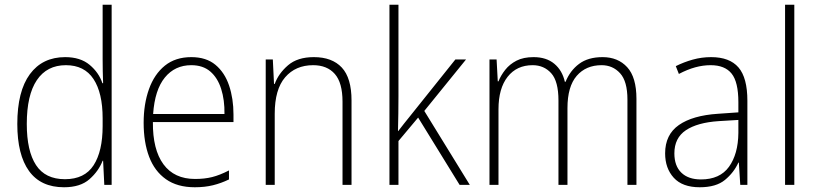

<svg xmlns="http://www.w3.org/2000/svg" viewBox="-20 -780 3452 810"><path d="M250 10Q152 10 102.5 -58.5Q53 -127 53 -257Q53 -395 106 -467Q159 -539 255 -539Q319 -539 358 -506.5Q397 -474 412 -429H415Q413 -481 413 -530V-760H451V0H420L415 -102H413Q396 -58 357.5 -24Q319 10 250 10ZM254 -24Q337 -24 375 -83Q413 -142 413 -248V-281Q413 -388 374.5 -446.5Q336 -505 258 -505Q178 -505 135.5 -442Q93 -379 93 -257Q93 -143 132 -83.5Q171 -24 254 -24Z M787 -539Q850 -539 889 -506.5Q928 -474 946.5 -419Q965 -364 965 -297V-265H625Q624 -149 669.5 -87Q715 -25 803 -25Q843 -25 875 -33Q907 -41 946 -61V-23Q913 -7 878.5 1.5Q844 10 802 10Q728 10 680 -24Q632 -58 609 -119Q586 -180 586 -262Q586 -341 608.5 -404Q631 -467 675.5 -503Q720 -539 787 -539ZM787 -505Q718 -505 675.5 -453Q633 -401 626 -299H927Q928 -358 913 -405Q898 -452 867 -478.5Q836 -505 787 -505Z M1304 -539Q1381 -539 1422 -495Q1463 -451 1463 -356V0H1425V-351Q1425 -431 1392.5 -468Q1360 -505 1301 -505Q1227 -505 1183 -454Q1139 -403 1139 -300V0H1101V-529H1131L1136 -426H1139Q1155 -470 1195 -504.5Q1235 -539 1304 -539Z M1661 -375Q1661 -302 1659 -227H1660Q1673 -244 1684.5 -258.5Q1696 -273 1709 -289L1901 -529H1946L1770 -312L1962 0H1919L1744 -284L1661 -185V0H1623V-760H1661Z M2522 -539Q2587 -539 2626 -496.5Q2665 -454 2665 -363V0H2627V-360Q2627 -437 2596 -471Q2565 -505 2518 -505Q2452 -505 2413 -460Q2374 -415 2374 -324V0H2336V-356Q2336 -437 2305.5 -471Q2275 -505 2227 -505Q2160 -505 2121.5 -456Q2083 -407 2083 -319V0H2045V-529H2075L2080 -437H2083Q2093 -462 2111.5 -485.5Q2130 -509 2159 -524Q2188 -539 2231 -539Q2285 -539 2318.5 -511Q2352 -483 2363 -435H2366Q2385 -482 2423 -510.5Q2461 -539 2522 -539Z M2980 -539Q3058 -539 3095.5 -495.5Q3133 -452 3133 -355V0H3103L3097 -94H3095Q3076 -52 3038.5 -21Q3001 10 2932 10Q2859 10 2822.5 -30Q2786 -70 2786 -133Q2786 -212 2844 -252.5Q2902 -293 3009 -300L3095 -306V-349Q3095 -434 3066.5 -469.5Q3038 -505 2978 -505Q2946 -505 2913 -496Q2880 -487 2844 -468L2831 -501Q2865 -518 2902.5 -528.5Q2940 -539 2980 -539ZM3012 -269Q2922 -263 2873.5 -230.5Q2825 -198 2825 -133Q2825 -80 2854.5 -51.5Q2884 -23 2937 -23Q3017 -23 3055.5 -76.5Q3094 -130 3095 -219V-274Z M3331 0H3292V-760H3331Z"/></svg>

Font: Noto Sans Arabic UI SmCn XLt
Style: Regular
Weight: 200
Width: 4
Designer: Monotype Design Team, Nadine Chahine and Nizar Qandah
Foundry: Monotype Imaging Inc.
Version: Version 2.010; ttfautohint (v1.8.4.7-5d5b)